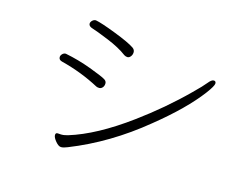

<svg xmlns="http://www.w3.org/2000/svg" viewBox="-88 -795 1176 911"><g transform="rotate(15 500.0 -340.0)"><path d="M279 -652Q307 -647 380.5 -618.5Q454 -590 480 -572Q491 -564 491 -552Q491 -540 484 -531Q477 -522 468.5 -522Q460 -522 452 -527Q415 -555 355 -579.5Q295 -604 274.5 -610Q254 -616 254 -629Q254 -637 261.5 -644.5Q269 -652 279 -652ZM258 -86H263Q270 -86 276.5 -87.5Q283 -89 292 -91Q423 -131 582 -248Q705 -338 810 -442Q852 -483 867 -502Q882 -521 893 -521Q904 -521 904 -509Q904 -497 875 -458Q803 -362 664 -250Q495 -111 306 -36Q287 -28 274.5 -28Q262 -28 247 -46Q232 -64 232 -76Q232 -88 243.5 -87Q255 -86 258 -86ZM182 -462Q248 -449 309.5 -426Q371 -403 386 -394Q400 -387 400 -374.5Q400 -362 393 -354Q386 -346 377 -346Q368 -346 362 -349Q274 -396 175 -421Q158 -425 158 -439Q158 -447 165 -454.5Q172 -462 182 -462Z"/></g></svg>

Font: LXGW WenKai Lite Light
Style: Regular
Weight: 300
Designer: LXGW / Fontworks Inc.
Foundry: LXGW / Fontworks Inc.
Version: Version 1.511; March 25, 2025